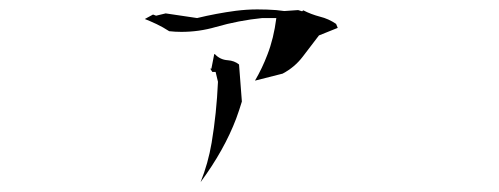

<svg xmlns="http://www.w3.org/2000/svg" viewBox="-20 -418 1040 400"><path d="M422.4 -268.1H429.2L434.1 -247.6Q431.2 -182.1 420.9 -120.6Q413.6 -77.6 397.9 -38.6Q447.3 -105.5 472.2 -171.4Q478.5 -188.5 483.9 -206.5L478 -283.7Q468.3 -291.5 454.6 -292.5Q438.5 -293.5 427.7 -305.2H426.3L420.4 -274.9H418ZM357.9 -351.6Q395 -351.6 429.7 -361.8Q477.5 -375.5 526.4 -380.4H555.7Q550.3 -337.9 537.1 -304.2Q526.4 -275.9 511.2 -250L568.8 -264.6Q593.8 -277.8 610.6 -299.8Q627.4 -321.8 644.5 -344.2L683.6 -359.9L680.2 -368.2Q664.6 -378.9 646.5 -383.3Q627.9 -388.2 611.8 -396.5L609.4 -394.5L601.1 -397L572.3 -395L555.2 -397Q537.1 -398.4 515.9 -398.4Q494.6 -398.4 471.2 -395.5Q430.7 -390.1 390.6 -380.4L325.2 -390.1L305.2 -385.3L298.8 -387.7L281.7 -378.4Q293 -374 306.4 -367.7Q319.8 -361.3 332.5 -353Q345.2 -351.6 357.9 -351.6Z"/></svg>

Font: Bakudai
Style: Light
Weight: 300
Version: Version 1.48